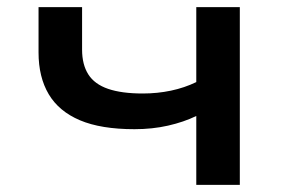

<svg xmlns="http://www.w3.org/2000/svg" viewBox="-20 -518 803 538"><path d="M530 0V-193Q495 -176 451 -166Q407 -156 357 -156Q263 -156 204 -181Q145 -206 116.5 -254Q88 -302 88 -371V-498H210V-379Q210 -337 227.5 -309.5Q245 -282 283 -269Q321 -256 380 -256Q421 -256 459 -264Q497 -272 530 -288V-498H652V0Z"/></svg>

Font: Nunito Sans 7pt Expanded SemiBold
Style: Regular
Weight: 600
Width: 7
Designer: Vernon Adams
Foundry: Vernon Adams
Version: Version 3.101;gftools[0.9.27]